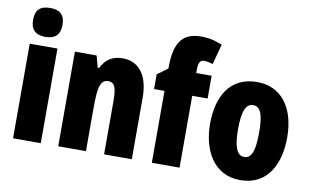

<svg xmlns="http://www.w3.org/2000/svg" viewBox="-79 -935 1795 1105"><g transform="rotate(10 818.5 -383.0)"><path d="M132 -776C72 -776 46 -748 46 -691C46 -635 75 -607 132 -607C189 -607 218 -635 218 -691C218 -747 192 -776 132 -776ZM213 -553H51V0H213Z M593 -563C534 -563 494 -537 469 -485H460L442 -553H315V0H477V-253C477 -378 489 -419 535 -419C575 -419 583 -381 583 -308V0H745V-360C745 -489 689 -563 593 -563Z M1114 -420V-553H1024V-573C1024 -613 1034 -630 1056 -630C1073 -630 1090 -626 1108 -620L1140 -739C1091 -758 1061 -765 1017 -765C911 -765 862 -707 862 -560V-551L801 -506V-420H862V0H1024V-420Z M1604 -278C1604 -460 1514 -563 1380 -563C1218 -563 1153 -437 1153 -278C1153 -132 1221 10 1378 10C1548 10 1604 -136 1604 -278ZM1317 -276C1317 -380 1336 -428 1379 -428C1424 -428 1440 -379 1440 -278C1440 -176 1424 -125 1379 -125C1336 -125 1317 -177 1317 -276Z"/></g></svg>

Font: Noto Sans Thai ExtCond Blk
Style: Regular
Weight: 900
Width: 2
Designer: Monotype Design Team
Foundry: Monotype Imaging Inc.
Version: Version 2.002